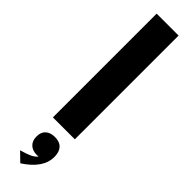

<svg xmlns="http://www.w3.org/2000/svg" viewBox="-333 -676 916 916"><g transform="rotate(45 125.5 -217.5)"><path d="M51.5 0V-700H199.5V0ZM96.4 265 51.9 221.7Q85 212.4 104.1 203.7Q123.3 194.9 134.5 181.8Q145.8 168.7 152.9 149.4L176.6 161.7Q159.7 181.3 124.7 181.3Q94.3 181.3 77.4 164.8Q60.5 148.3 60.5 119.8Q60.5 90.2 77.6 74.7Q94.7 59.2 125.4 59.2Q157.1 59.2 173.6 77Q190.2 94.8 190.2 128.6Q190.2 166.6 167 200.3Q143.9 234.1 96.4 265Z"/></g></svg>

Font: Sutasoma
Style: Regular
Weight: 400
Designer: Izhar Fathurrohim, Akbar Rohmanto, Arusyal Khofiqoini
Foundry: Kiwari Kolektiv
Version: Version 1.102